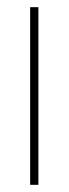

<svg xmlns="http://www.w3.org/2000/svg" viewBox="-20 -515 191 535"><path d="M64 0V-495H87V0Z"/></svg>

Font: Alumni Sans Thin
Style: Regular
Weight: 100
Designer: Robert E. Leuschke
Foundry: Robert E. Leuschke
Version: Version 1.018